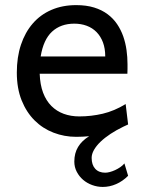

<svg xmlns="http://www.w3.org/2000/svg" viewBox="-20 -528 575 758"><path d="M136.7 -236.8Q138.2 -193.8 150.1 -162.1Q162.1 -130.4 182.9 -109.6Q203.6 -88.9 231.7 -78.6Q259.8 -68.4 293 -68.4Q340.3 -68.4 385.7 -79.1Q431.2 -89.8 476.1 -117.2L485.8 -36.6L466.8 -27.8Q439.5 -14.6 416.5 0.5Q393.6 15.6 377 31.5Q360.4 47.4 351.1 63.7Q341.8 80.1 341.8 95.2Q341.8 123 356 138.4Q370.1 153.8 395.5 153.8Q403.3 153.8 413.6 151.1Q423.8 148.4 434.3 143.6Q444.8 138.7 454.6 132.1Q464.4 125.5 471.2 117.2L485.8 166Q464.4 187.5 438.7 198.7Q413.1 210 385.7 210Q364.3 210 344 202.6Q323.7 195.3 308.1 181.9Q292.5 168.5 283 150.1Q273.4 131.8 273.4 109.9Q273.4 76.7 288.3 52Q303.2 27.3 332 9.8Q319.8 10.7 307.1 11.5Q294.4 12.2 280.8 12.2Q233.9 12.2 191.4 -4.2Q148.9 -20.5 116.7 -52.5Q84.5 -84.5 65.4 -131.8Q46.4 -179.2 46.4 -241.7Q46.4 -302.2 62.7 -351.3Q79.1 -400.4 109.4 -435.3Q139.6 -470.2 183.1 -489Q226.6 -507.8 280.8 -507.8Q320.8 -507.8 351.6 -498.3Q382.3 -488.8 404.8 -471.9Q427.2 -455.1 442.4 -432.6Q457.5 -410.2 466.6 -384.3Q475.6 -358.4 479.5 -330.3Q483.4 -302.2 483.4 -274.9V-255.9Q483.4 -243.7 482.9 -236.8ZM273.4 -434.6Q219.7 -434.6 185.5 -403.1Q151.4 -371.6 140.6 -305.2H395.5Q395.5 -336.4 386.5 -360.6Q377.4 -384.8 361.1 -401.4Q344.7 -418 322.3 -426.3Q299.8 -434.6 273.4 -434.6Z"/></svg>

Font: Andika
Style: Regular
Weight: 400
Designer: Victor Gaultney, Annie Olsen, Julie Remington, Don Collingsworth, Eric Hays
Foundry: SIL International
Version: Version 1.001